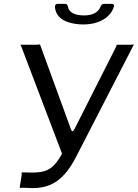

<svg xmlns="http://www.w3.org/2000/svg" viewBox="-20 -974 714 996"><path d="M82 -1 92 -63Q93 -70 92.5 -75Q92 -80 94 -80L139 -79Q181 -78 209.5 -86Q238 -94 260.5 -117.5Q283 -141 305 -183L580 -727Q583 -734 584.5 -738.5Q586 -743 588 -742H658Q665 -742 669.5 -743Q674 -744 674 -742L374 -159Q328 -69 270 -31Q212 7 129 1L99 0Q92 0 87 0.5Q82 1 82 -1ZM309 -158 93 -726Q91 -733 88 -737Q85 -741 87 -742H171Q179 -742 183.5 -743Q188 -744 188 -742L349 -301Q352 -293 356 -293.5Q360 -294 366 -304L387 -296ZM409 -847Q369 -848 336.5 -858Q304 -868 285.5 -888.5Q267 -909 265 -938Q265 -946 268.5 -950Q272 -954 280 -954H316Q324 -954 327 -951Q330 -948 332 -941Q336 -917 358 -905.5Q380 -894 416 -894Q448 -894 470 -905Q492 -916 502 -940Q504 -947 509 -950.5Q514 -954 522 -954H558Q565 -954 569 -950.5Q573 -947 571 -940Q565 -917 544.5 -895Q524 -873 489.5 -860Q455 -847 409 -847Z"/></svg>

Font: Libre Franklin
Style: Italic
Weight: 400
Italic angle: -8°
Designer: Pablo Impallari, Rodrigo Fuenzalida, Nhung Nguyen
Foundry: Impallari Type
Version: Version 3.000